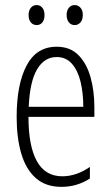

<svg xmlns="http://www.w3.org/2000/svg" viewBox="-20 -724 434 754"><path d="M202.6 -540.5Q255.9 -540.5 288.3 -507.3Q320.8 -474.1 335.7 -420.2Q350.6 -366.2 350.6 -303.7V-265.1H91.8Q91.8 -150.4 124.8 -91.1Q157.7 -31.7 224.6 -31.7Q279.8 -31.7 333 -68.4V-22.9Q309.1 -7.3 281.2 1.2Q253.4 9.8 221.2 9.8Q159.7 9.8 120.8 -24.4Q82 -58.6 63.7 -120.4Q45.4 -182.1 45.4 -264.6Q45.4 -393.1 84.5 -466.8Q123.5 -540.5 202.6 -540.5ZM202.6 -500Q154.3 -500 125.7 -451.9Q97.2 -403.8 92.8 -304.7H307.1Q307.1 -357.4 296.6 -401.9Q286.1 -446.3 262.9 -473.1Q239.7 -500 202.6 -500ZM92.3 -665Q92.3 -682.6 101.1 -693.4Q109.9 -704.1 124 -704.1Q137.7 -704.1 146.2 -693.6Q154.8 -683.1 154.8 -665Q154.8 -646 146.2 -635.7Q137.7 -625.5 124 -625.5Q109.9 -625.5 101.1 -636.2Q92.3 -647 92.3 -665ZM241.7 -665.5Q241.7 -683.1 250.5 -693.6Q259.3 -704.1 273.4 -704.1Q286.6 -704.1 295.9 -693.8Q305.2 -683.6 305.2 -665.5Q305.2 -647 296.1 -636.2Q287.1 -625.5 273.4 -625.5Q259.3 -625.5 250.5 -636.2Q241.7 -647 241.7 -665.5Z"/></svg>

Font: Open Sans Condensed Light
Style: Regular
Weight: 300
Width: 3
Designer: Monotype Design Team
Foundry: Monotype Imaging Inc.
Version: Version 3.003; ttfautohint (v1.8.4)